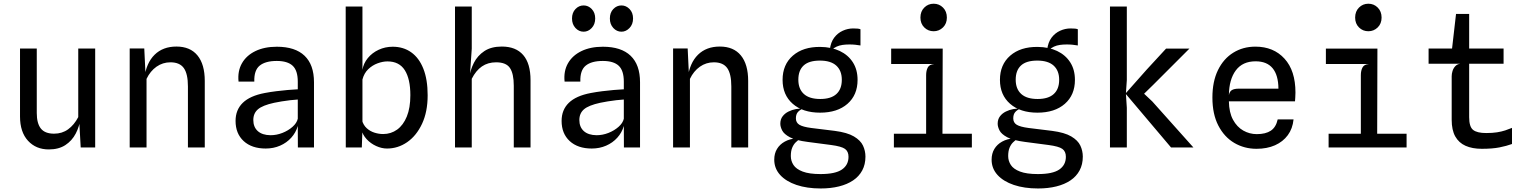

<svg xmlns="http://www.w3.org/2000/svg" viewBox="-20 -814 8440 1060"><path d="M249.5 11Q178.5 11 134.5 -37Q90.5 -85 90.5 -171V-546H183V-190Q183 -133 205.5 -104.5Q228 -76 278.5 -76Q323 -76 356.2 -100.2Q389.5 -124.5 412 -167.5V-546H505.5V0H425.5L415 -189.5L425 -164.5Q419 -116.5 398.2 -76.8Q377.5 -37 340.8 -13Q304 11 249.5 11Z M696 0V-546.5H776.5L786 -348.5L776.5 -382Q787.5 -466.5 833.5 -511.8Q879.5 -557 954 -557Q1030 -557 1070.2 -508Q1110.5 -459 1110.5 -367V0H1017.5V-336.5Q1017.5 -406.5 994.8 -438.2Q972 -470 921 -470Q878.5 -470 844 -445.8Q809.5 -421.5 789 -378.5V0Z M1447 6Q1370 6 1325.2 -35.2Q1280.5 -76.5 1280.5 -146.5Q1280.5 -207.5 1320.2 -246.2Q1360 -285 1441.5 -300.5Q1473 -306.5 1505.5 -310.5Q1538 -314.5 1568.5 -317.2Q1599 -320 1624 -321V-363Q1624 -424.5 1595.8 -451Q1567.5 -477.5 1508 -477.5Q1445.5 -477.5 1413.8 -451.8Q1382 -426 1384 -363.5H1297Q1291 -421.5 1315.8 -464.8Q1340.5 -508 1390.2 -532Q1440 -556 1508.5 -556Q1609.5 -556 1661.5 -506.2Q1713.5 -456.5 1713.5 -360V0H1624.5L1624 -118.5Q1613.5 -82 1588 -53.8Q1562.5 -25.5 1526.2 -9.8Q1490 6 1447 6ZM1473.5 -67.5Q1507 -67.5 1539.2 -80.2Q1571.5 -93 1595 -113.8Q1618.5 -134.5 1624 -158.5V-264.5Q1606 -263.5 1582.2 -260.8Q1558.5 -258 1535 -254.2Q1511.5 -250.5 1493.5 -246.5Q1429.5 -232.5 1404 -210.5Q1378.5 -188.5 1378.5 -151.5Q1378.5 -112.5 1403.2 -90.2Q1428 -68 1473.5 -67.5Z M2116.5 6Q2087 6 2056.8 -7.8Q2026.5 -21.5 2004 -45.8Q1981.5 -70 1974.5 -101.5L1945.5 -116L1978.5 -150.5Q1986 -123 2004.8 -106Q2023.5 -89 2047.8 -81.5Q2072 -74 2095 -74Q2138.5 -74 2172.5 -98.5Q2206.5 -123 2226 -170.8Q2245.5 -218.5 2245.5 -288.5Q2245.5 -378 2214.8 -426.5Q2184 -475 2119 -475Q2093.5 -475 2064.8 -464.5Q2036 -454 2013 -432Q1990 -410 1981 -375L1976 -408.5L1980.5 -426.5Q1986.5 -464 2010.5 -493.2Q2034.5 -522.5 2070.5 -539.2Q2106.5 -556 2148 -556Q2207 -556 2250.2 -525.2Q2293.5 -494.5 2317.2 -434.8Q2341 -375 2341 -288Q2341 -196.5 2310 -130.5Q2279 -64.5 2228 -29.2Q2177 6 2116.5 6ZM1889 0 1888.5 -778H1981V-534V-112L1990 -94L1980.5 -86L1977.5 0Z M2492 0V-778H2584.5V-545.5L2573.5 -384.5L2581 -346L2570 -381.5Q2576 -427 2596.2 -467Q2616.5 -507 2654.2 -532Q2692 -557 2750.5 -557Q2828 -557 2868.5 -510.2Q2909 -463.5 2909 -371V0H2816.5V-340.5Q2816.5 -407.5 2795.2 -438.8Q2774 -470 2719 -470Q2673.5 -470 2640.5 -447.2Q2607.5 -424.5 2584.5 -379V0Z M3247 6Q3170 6 3125.2 -35.2Q3080.5 -76.5 3080.5 -146.5Q3080.5 -207.5 3120.2 -246.2Q3160 -285 3241.5 -300.5Q3273 -306.5 3305.5 -310.5Q3338 -314.5 3368.5 -317.2Q3399 -320 3424 -321V-363Q3424 -424.5 3395.8 -451Q3367.5 -477.5 3308 -477.5Q3245.5 -477.5 3213.8 -451.8Q3182 -426 3184 -363.5H3097Q3091 -421.5 3115.8 -464.8Q3140.5 -508 3190.2 -532Q3240 -556 3308.5 -556Q3409.5 -556 3461.5 -506.2Q3513.5 -456.5 3513.5 -360V0H3424.5L3424 -118.5Q3413.5 -82 3388 -53.8Q3362.5 -25.5 3326.2 -9.8Q3290 6 3247 6ZM3273.5 -67.5Q3307 -67.5 3339.2 -80.2Q3371.5 -93 3395 -113.8Q3418.5 -134.5 3424 -158.5V-264.5Q3406 -263.5 3382.2 -260.8Q3358.5 -258 3335 -254.2Q3311.5 -250.5 3293.5 -246.5Q3229.5 -232.5 3204 -210.5Q3178.5 -188.5 3178.5 -151.5Q3178.5 -112.5 3203.2 -90.2Q3228 -68 3273.5 -67.5ZM3202 -639Q3176 -639 3157 -659.5Q3138 -680 3138 -712Q3138 -744 3157 -764Q3176 -784 3202 -784Q3228 -784 3247 -764Q3266 -744 3266 -712Q3266 -680 3246.8 -659.5Q3227.5 -639 3202 -639ZM3411 -639Q3385 -639 3366 -659.5Q3347 -680 3347 -712Q3347 -744.5 3366 -764.2Q3385 -784 3411 -784Q3436.5 -784 3455.8 -764Q3475 -744 3475 -712Q3475 -680 3455.5 -659.5Q3436 -639 3411 -639Z M3696 0V-546.5H3776.5L3786 -348.5L3776.5 -382Q3787.5 -466.5 3833.5 -511.8Q3879.5 -557 3954 -557Q4030 -557 4070.2 -508Q4110.5 -459 4110.5 -367V0H4017.5V-336.5Q4017.5 -406.5 3994.8 -438.2Q3972 -470 3921 -470Q3878.5 -470 3844 -445.8Q3809.5 -421.5 3789 -378.5V0Z M4511 226.5Q4435 226.5 4377.2 207Q4319.5 187.5 4287 151.8Q4254.5 116 4254.5 67.5Q4254.5 33.5 4269.8 8.2Q4285 -17 4312.5 -32.2Q4340 -47.5 4376 -50L4397 -47.5Q4384.5 -39.5 4372.8 -28Q4361 -16.5 4353.5 1.8Q4346 20 4346 47.5Q4346 74.5 4360.8 97Q4375.5 119.5 4411.5 133.2Q4447.5 147 4510 147Q4591.5 147 4628 122Q4664.5 97 4664.5 51.5Q4664.5 22 4645 8Q4625.5 -6 4568.5 -13.5L4439 -30.5Q4373 -39 4340.8 -56.2Q4308.5 -73.5 4298.2 -93.8Q4288 -114 4288 -131Q4288 -155.5 4300.8 -172Q4313.5 -188.5 4333.2 -198.2Q4353 -208 4374.2 -211.8Q4395.5 -215.5 4412 -214Q4395 -207 4384.5 -194.8Q4374 -182.5 4374 -160.5Q4374 -137 4393.2 -125.2Q4412.5 -113.5 4458.5 -107.5L4588.5 -91.5Q4657.5 -82.5 4694.2 -60.8Q4731 -39 4744.5 -10Q4758 19 4758 50.5Q4758 94 4740.2 127Q4722.5 160 4689.8 182Q4657 204 4611.8 215.2Q4566.5 226.5 4511 226.5ZM4507.5 -192Q4412.5 -192 4356.5 -241Q4300.5 -290 4300.5 -373Q4300.5 -457.5 4357.2 -506.8Q4414 -556 4508.5 -555Q4570 -554.5 4616.2 -532.5Q4662.5 -510.5 4688.5 -470Q4714.5 -429.5 4714.5 -373Q4714.5 -289.5 4658.8 -240.8Q4603 -192 4507.5 -192ZM4508.5 -267.5Q4567.5 -267.5 4597.5 -294.8Q4627.5 -322 4627.5 -373.5Q4627.5 -424 4597 -451.8Q4566.5 -479.5 4506.5 -479.5Q4446 -479.5 4416.8 -452.5Q4387.5 -425.5 4387.5 -374Q4387.5 -323 4418 -295.2Q4448.5 -267.5 4508.5 -267.5ZM4568 -535.5 4561.5 -540.5Q4566 -580 4585.2 -605.8Q4604.5 -631.5 4632.5 -644.2Q4660.5 -657 4690.5 -657Q4706 -657 4715.2 -656Q4724.5 -655 4730.5 -652.5V-563Q4715 -565.5 4701.5 -567Q4688 -568.5 4669 -568.5Q4649 -568.5 4631.5 -566Q4614 -563.5 4598.5 -556.5Q4583 -549.5 4568 -535.5Z M5093 -13V-399Q5093 -424 5102 -441.2Q5111 -458.5 5137 -460.5L5093 -477.5L5089.5 -520L5184.5 -545.5L5183 -13ZM4915 0V-75.5H5345.5V0ZM4900 -460.5V-545.5H5184.5L5161 -460.5ZM5134.5 -641.5Q5104 -641.5 5082.8 -662.5Q5061.5 -683.5 5061.5 -717Q5061.5 -751 5082.8 -772.2Q5104 -793.5 5134.5 -793.5Q5165 -793.5 5186.2 -772.2Q5207.5 -751 5207.5 -717Q5207.5 -683.5 5186 -662.5Q5164.5 -641.5 5134.5 -641.5Z M5711 226.5Q5635 226.5 5577.2 207Q5519.5 187.5 5487 151.8Q5454.5 116 5454.5 67.5Q5454.5 33.5 5469.8 8.2Q5485 -17 5512.5 -32.2Q5540 -47.5 5576 -50L5597 -47.5Q5584.5 -39.5 5572.8 -28Q5561 -16.5 5553.5 1.8Q5546 20 5546 47.5Q5546 74.5 5560.8 97Q5575.5 119.5 5611.5 133.2Q5647.5 147 5710 147Q5791.5 147 5828 122Q5864.5 97 5864.5 51.5Q5864.5 22 5845 8Q5825.5 -6 5768.5 -13.5L5639 -30.5Q5573 -39 5540.8 -56.2Q5508.5 -73.5 5498.2 -93.8Q5488 -114 5488 -131Q5488 -155.5 5500.8 -172Q5513.5 -188.5 5533.2 -198.2Q5553 -208 5574.2 -211.8Q5595.5 -215.5 5612 -214Q5595 -207 5584.5 -194.8Q5574 -182.5 5574 -160.5Q5574 -137 5593.2 -125.2Q5612.5 -113.5 5658.5 -107.5L5788.5 -91.5Q5857.5 -82.5 5894.2 -60.8Q5931 -39 5944.5 -10Q5958 19 5958 50.5Q5958 94 5940.2 127Q5922.5 160 5889.8 182Q5857 204 5811.8 215.2Q5766.5 226.5 5711 226.5ZM5707.5 -192Q5612.5 -192 5556.5 -241Q5500.5 -290 5500.5 -373Q5500.5 -457.5 5557.2 -506.8Q5614 -556 5708.5 -555Q5770 -554.5 5816.2 -532.5Q5862.5 -510.5 5888.5 -470Q5914.5 -429.5 5914.5 -373Q5914.5 -289.5 5858.8 -240.8Q5803 -192 5707.5 -192ZM5708.5 -267.5Q5767.5 -267.5 5797.5 -294.8Q5827.5 -322 5827.5 -373.5Q5827.5 -424 5797 -451.8Q5766.5 -479.5 5706.5 -479.5Q5646 -479.5 5616.8 -452.5Q5587.5 -425.5 5587.5 -374Q5587.5 -323 5618 -295.2Q5648.5 -267.5 5708.5 -267.5ZM5768 -535.5 5761.5 -540.5Q5766 -580 5785.2 -605.8Q5804.5 -631.5 5832.5 -644.2Q5860.5 -657 5890.5 -657Q5906 -657 5915.2 -656Q5924.5 -655 5930.5 -652.5V-563Q5915 -565.5 5901.5 -567Q5888 -568.5 5869 -568.5Q5849 -568.5 5831.5 -566Q5814 -563.5 5798.5 -556.5Q5783 -549.5 5768 -535.5Z M6445 0 6193.5 -297.5 6281 -311 6341.5 -254 6568.5 0ZM6108 0V-778H6201V-372L6196 -299V-295L6201 -219V0ZM6281.5 -282 6193.5 -297.5 6311 -430 6417.5 -545.5H6546.5L6347 -346Z M6917 7.5Q6849.5 7.5 6794.2 -25Q6739 -57.5 6706.2 -120.8Q6673.5 -184 6673.5 -275.5Q6673.5 -364 6704.2 -427Q6735 -490 6788.8 -523.2Q6842.5 -556.5 6911 -556.5Q7011 -556.5 7071.5 -490.2Q7132 -424 7132 -303Q7132 -287 7131 -276.5Q7130 -266 7129.5 -254.5H6764.5Q6765.5 -193 6787.2 -153Q6809 -113 6843.8 -93.2Q6878.5 -73.5 6918.5 -73.5Q6967.5 -73.5 6996 -92.5Q7024.5 -111.5 7034 -155H7121.5Q7116.5 -104 7089.8 -67.8Q7063 -31.5 7019 -12Q6975 7.5 6917 7.5ZM6764.5 -289Q6768.5 -310 6782 -317.2Q6795.5 -324.5 6818.5 -324.5H7038Q7037.5 -399 7006 -437.2Q6974.5 -475.5 6912 -475.5Q6840 -475.5 6802.8 -425.5Q6765.5 -375.5 6764.5 -289Z M7493 -13V-399Q7493 -424 7502 -441.2Q7511 -458.5 7537 -460.5L7493 -477.5L7489.5 -520L7584.5 -545.5L7583 -13ZM7315 0V-75.5H7745.5V0ZM7300 -460.5V-545.5H7584.5L7561 -460.5ZM7534.5 -641.5Q7504 -641.5 7482.8 -662.5Q7461.5 -683.5 7461.5 -717Q7461.5 -751 7482.8 -772.2Q7504 -793.5 7534.5 -793.5Q7565 -793.5 7586.2 -772.2Q7607.5 -751 7607.5 -717Q7607.5 -683.5 7586 -662.5Q7564.5 -641.5 7534.5 -641.5Z M8160.5 7.5Q8108.5 7.5 8071.2 -9Q8034 -25.5 8014.2 -60.8Q7994.5 -96 7994.5 -152.5V-393Q7994.5 -406.5 7999 -421.5Q8003.5 -436.5 8013.8 -448Q8024 -459.5 8041 -462L7994 -524L7996 -541L8018.5 -737H8091V-167Q8091 -114 8112.8 -96.8Q8134.5 -79.5 8185 -79.5Q8219.5 -79.5 8244.8 -83.5Q8270 -87.5 8289.8 -94Q8309.5 -100.5 8327.5 -108V-19Q8297.5 -8 8258.2 -0.2Q8219 7.5 8160.5 7.5ZM7867 -462V-546H8281V-462Z"/></svg>

Font: Spline Sans Mono
Style: Regular
Weight: 400
Monospace: yes
Designer: Eben Sorkin, Mirko Velimirovic
Foundry: Sorkin Type
Version: Version 1.004